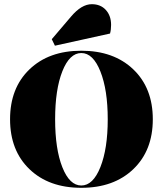

<svg xmlns="http://www.w3.org/2000/svg" viewBox="-20 -884 777 916"><path d="M242 -666 227 -697 319 -805Q369 -864 418 -864Q460 -864 485 -836.5Q510 -809 510 -765Q510 -742 505 -724ZM616 -77Q523 12 368 12Q213 12 120.5 -77Q28 -166 28 -315Q28 -464 120.5 -553Q213 -642 368 -642Q523 -642 616 -553Q709 -464 709 -315Q709 -166 616 -77ZM277.5 -86Q312 1 368 1Q424 1 459 -87Q494 -175 494 -315Q494 -455 459 -543Q424 -631 368 -631Q312 -631 277.5 -544Q243 -457 243 -315Q243 -173 277.5 -86Z"/></svg>

Font: Arapey Black-Display
Style: Regular
Weight: 900
Designer: Eduardo Rodriguez Tunni
Foundry: Eduardo Rodriguez Tunni
Version: Version 4.000